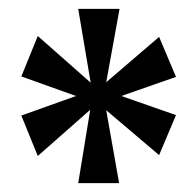

<svg xmlns="http://www.w3.org/2000/svg" viewBox="-20 -780 441 432"><path d="M156 -368H248L219 -532L338 -431L376 -521L253 -564L376 -607L338 -697L219 -595L249 -760H156L184 -594L65 -699L28 -608L151 -564L28 -520L65 -429L183 -533Z"/></svg>

Font: Noto Serif Bengali ExtraCondensed
Style: Bold
Weight: 700
Width: 2
Designer: Juan Bruce, Universal Thirst, Indian Type Foundry and the Monotype Design Team.
Foundry: Monotype Imaging Inc.
Version: Version 2.003